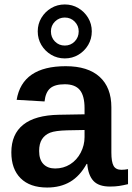

<svg xmlns="http://www.w3.org/2000/svg" viewBox="-20 -837 598 867"><path d="M192.9 9.8Q115.2 9.8 73.2 -32Q31.2 -73.7 31.2 -148.9Q31.2 -231 85 -273.9Q138.7 -316.9 246.1 -318.8L361.8 -320.8V-348.6Q361.8 -404.3 340.6 -430.4Q319.3 -456.5 272.5 -456.5Q227.5 -456.5 206.5 -438.2Q185.5 -419.9 181.2 -378.9L55.2 -386.2Q80.6 -538.1 276.9 -538.1Q377 -538.1 429.9 -490Q482.9 -441.9 482.9 -352.5V-148.4Q482.9 -106 492.9 -88.1Q502.9 -70.3 528.3 -70.3Q543 -70.3 558.1 -73.2V-5.4Q535.6 0 517.8 2.7Q500 5.4 476.6 5.4Q425.8 5.4 402.1 -20Q378.4 -45.4 374 -96.7H371.1Q340.8 -42 296.9 -16.1Q252.9 9.8 192.9 9.8ZM361.8 -250 282.7 -248.5Q230 -247.1 206.1 -237.8Q182.1 -228 169.4 -208Q156.7 -188 156.7 -155.3Q156.7 -116.2 176 -96.2Q195.3 -76.2 229 -76.2Q266.6 -76.2 296.9 -95.2Q327.1 -114.3 344.5 -147.7Q361.8 -181.2 361.8 -217.8ZM394.5 -695.3Q394.5 -661.6 378.2 -634Q361.8 -606.4 334.2 -589.8Q306.6 -573.2 272.5 -573.2Q238.8 -573.2 210.9 -589.8Q183.1 -606.4 166.7 -634Q150.4 -661.6 150.4 -695.3Q150.4 -729 167 -756.6Q183.6 -784.2 211.2 -800.5Q238.8 -816.9 272.5 -816.9Q306.2 -816.9 333.7 -800.5Q361.3 -784.2 377.9 -756.6Q394.5 -729 394.5 -695.3ZM335.4 -695.3Q335.4 -720.7 317.4 -739.3Q299.3 -757.8 272.5 -757.8Q246.6 -757.8 228.3 -739.7Q210 -721.7 210 -695.3Q210 -668 228 -649.7Q246.1 -631.3 272.5 -631.3Q299.3 -631.3 317.4 -649.9Q335.4 -668.5 335.4 -695.3Z"/></svg>

Font: Arimo SemiBold
Style: Regular
Weight: 600
Designer: Steve Matteson
Foundry: Monotype Imaging Inc.
Version: Version 1.33